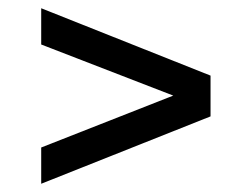

<svg xmlns="http://www.w3.org/2000/svg" viewBox="-20 -613 611 466"><path d="M80 -593 491 -429.5V-330.5L80 -167V-255L400.5 -381L80 -505Z"/></svg>

Font: Encode Sans Expanded Medium
Style: Regular
Weight: 500
Width: 7
Designer: Multiple Designers
Foundry: Impallari Type
Version: Version 2.000